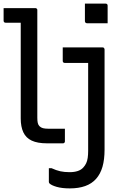

<svg xmlns="http://www.w3.org/2000/svg" viewBox="-20 -795 640 1065"><path d="M0 -750Q12 -750 30.5 -750Q49 -750 69.5 -750Q90 -750 110.5 -750Q131 -750 148 -750Q165 -750 176 -750Q180 -750 182 -748.5Q184 -747 185.5 -745Q187 -743 187 -739Q187 -693 187 -633Q187 -573 187 -506.5Q187 -440 187 -374Q187 -308 187 -248Q187 -188 187 -142Q187 -124 189.5 -113Q192 -102 199 -95Q207 -87 218.5 -84Q230 -81 248 -81Q266 -81 278 -81Q290 -81 301 -81Q312 -81 325 -81H340Q340 -64 340 -46.5Q340 -29 340 -11Q340 -7 338.5 -5Q337 -3 335 -1.5Q333 0 329 0Q321 0 307.5 0Q294 0 277 0Q260 0 240 0Q188 0 156 -15Q124 -30 109.5 -61Q95 -92 95 -138Q95 -178 95 -231.5Q95 -285 95 -344Q95 -403 95 -462.5Q95 -522 95 -575.5Q95 -629 95 -669H81Q69 -669 57 -669Q45 -669 34 -669Q23 -669 11 -669Q6 -669 3 -672Q0 -675 0 -680Q0 -697 0 -714.5Q0 -732 0 -750ZM549 -532Q553 -532 555 -530.5Q557 -529 558.5 -526.5Q560 -524 560 -521Q560 -472 560 -421Q560 -370 560 -316.5Q560 -263 560 -206Q560 -149 560 -88.5Q560 -28 560 35Q560 90 548.5 130Q537 170 513 197Q489 224 452.5 237Q416 250 367 250Q324 250 294.5 241.5Q265 233 254 222Q253 220 252 218.5Q251 217 251 214Q251 194 251 176Q251 158 251 138H266Q292 150 314.5 155Q337 160 366 160Q392 160 411.5 153.5Q431 147 443 133Q452 123 458 110.5Q464 98 466.5 80.5Q469 63 469 42Q469 -32 469 -96.5Q469 -161 469 -220.5Q469 -280 469 -335.5Q469 -391 469 -446H457Q445 -446 430 -446Q415 -446 399 -446Q383 -446 367.5 -446Q352 -446 339 -446Q334 -446 331 -449Q328 -452 328 -457Q328 -476 328 -494.5Q328 -513 328 -532Q348 -532 370.5 -532Q393 -532 420 -532Q447 -532 479.5 -532Q512 -532 549 -532ZM451 -775Q465 -775 479.5 -775Q494 -775 508.5 -775Q523 -775 537.5 -775Q552 -775 566 -775Q571 -775 574 -772Q577 -769 577 -764V-666Q563 -666 548.5 -666Q534 -666 519.5 -666Q505 -666 490.5 -666Q476 -666 462 -666Q459 -666 456.5 -667.5Q454 -669 452.5 -671.5Q451 -674 451 -677Z"/></svg>

Font: RecMonoLinear Nerd Font Mono
Style: Regular
Weight: 400
Monospace: yes
Version: Version 1.085; ttfautohint (v1.8.4.7-5d5b);Nerd Fonts 3.2.1